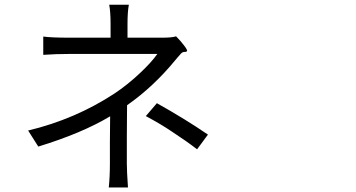

<svg xmlns="http://www.w3.org/2000/svg" viewBox="-20 -785 1540 830"><path d="M450.2 25.4Q455.1 -20.5 455.1 -77.1Q455.1 -103.5 455.1 -171.9Q456.1 -249 456.1 -282.2Q334 -209 145.5 -151.4L101.6 -220.7Q304.7 -269.5 473.6 -379.9Q531.2 -418 585.9 -469.7Q634.8 -515.6 660.2 -551.8H469.7H279.3Q221.7 -551.8 167 -547.9V-627Q202.1 -622.1 278.3 -622.1H458V-681.6Q458 -734.4 452.1 -764.6H537.1Q531.2 -734.4 531.2 -681.6V-622.1H682.6Q722.7 -622.1 741.2 -627.9Q760.7 -608.4 775.4 -588.9Q792 -567.4 788.1 -563.5Q785.2 -560.5 779.3 -560.5Q769.5 -561.5 761.7 -552.7Q756.8 -547.9 748 -537.1Q741.2 -528.3 737.3 -524.4Q642.6 -409.2 529.3 -330.1Q529.3 -290 528.3 -191.4Q528.3 -107.4 528.3 -77.1Q528.3 -44.9 533.2 25.4ZM832 -139.6Q782.2 -177.7 723.6 -215.8Q677.7 -247.1 610.4 -283.2L658.2 -338.9Q782.2 -269.5 878.9 -203.1Z"/></svg>

Font: Bpmf GenSeki Gothic R
Style: R
Weight: 400
Foundry: But Ko
Version: Version 1.320